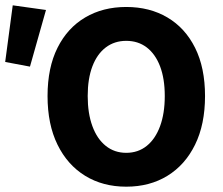

<svg xmlns="http://www.w3.org/2000/svg" viewBox="-32 -690 837 722"><path d="M442.7 12Q354.9 12 288.2 -28.9Q221.5 -69.9 184.2 -146.1Q146.8 -222.3 146.8 -328.9Q146.8 -435.4 184.2 -510.2Q221.5 -584.9 288.2 -624.3Q354.9 -663.8 442.7 -663.8Q530.9 -663.8 597.6 -624.3Q664.3 -584.9 701.6 -510.2Q739 -435.4 739 -328.9Q739 -222.3 701.6 -146.1Q664.3 -69.9 597.6 -28.9Q530.9 12 442.7 12ZM442.7 -115.3Q487.4 -115.3 519.9 -141.5Q552.3 -167.6 570 -215.7Q587.6 -263.7 587.6 -328.9Q587.6 -394 570 -440.4Q552.3 -486.7 519.9 -511.6Q487.4 -536.4 442.7 -536.4Q398.4 -536.4 365.7 -511.6Q333 -486.7 315.4 -440.4Q297.8 -394 297.8 -328.9Q297.8 -263.7 315.4 -215.7Q333 -167.6 365.7 -141.5Q398.4 -115.3 442.7 -115.3ZM80.7 -439.5 -12.5 -457 15.9 -670 140.9 -652.5Z"/></svg>

Font: Source Sans Variable
Style: Regular
Weight: 200
Designer: Paul D. Hunt
Foundry: Adobe Systems Incorporated
Version: Version 3.006;hotconv 1.0.111;makeotfexe 2.5.65597